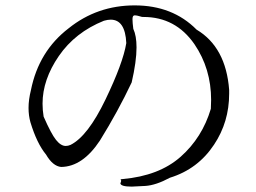

<svg xmlns="http://www.w3.org/2000/svg" viewBox="-20 -706 951 713"><path d="M469 -13Q480 -13 519.5 -15.5Q559 -18 611 -46Q715 -78 775 -169Q831 -253 831 -358V-372Q819 -531 710 -596Q621 -686 480 -686Q341 -686 235 -601Q124 -516 95 -372Q86 -336 86 -305Q86 -277 93 -252Q117 -173 151 -132Q176 -89 207 -86Q287 -87 351 -184Q418 -292 469 -400Q487 -478 487 -530Q487 -573 475 -599Q472 -622 472 -635Q472 -649 480 -649Q489 -649 508 -643H513Q632 -643 702 -542Q764 -451 764 -335L763 -302Q731 -195 651 -124Q571 -53 435 -41Q428 -41 428 -39L430 -35Q430 -32 427 -25Q429 -13 469 -13ZM224 -164Q206 -164 188 -186.5Q170 -209 142 -273Q138 -297 138 -321Q138 -410 198.5 -498Q259 -586 366 -629Q380 -633 391 -633Q445 -633 449 -546Q437 -472 371.5 -336Q306 -200 242 -168Q233 -164 224 -164Z"/></svg>

Font: Xiaobo Songti 小帛宋体
Style: Regular
Weight: 400
Version: Version 1.501;March 17, 2024;FontCreator 14.0.0.2814 64-bit